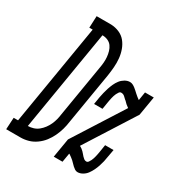

<svg xmlns="http://www.w3.org/2000/svg" viewBox="-235 -856 924 986"><g transform="rotate(30 227.5 -363.5)"><path d="M-60 0 -56 -70H-30L69 -665H49L52 -735H86H138Q164 -734 187 -724Q210 -714 225 -695.5Q240 -677 248.5 -653.5Q257 -630 259.5 -604.5Q262 -579 260 -553Q258 -527 254 -501L203 -195Q200 -172 193.5 -149Q187 -126 176.5 -104Q166 -82 151 -62.5Q136 -43 115 -28Q94 -13 71 -6.5Q48 0 25 0ZM28 -70Q44 -70 60 -75Q76 -80 89 -90.5Q102 -101 112.5 -115Q123 -129 130 -144.5Q137 -160 141 -175.5Q145 -191 147 -207L198 -513Q201 -529 202.5 -546Q204 -563 202.5 -579.5Q201 -596 196.5 -611.5Q192 -627 183 -639.5Q174 -652 159 -658.5Q144 -665 127 -665ZM367 8Q358 8 350.5 3Q343 -2 337 -7.5Q331 -13 325 -19.5Q319 -26 313 -31.5Q307 -37 300 -42Q293 -47 286 -52L283 -53L274 0H222L241 -113L428 -407Q419 -413 411 -420Q403 -427 396 -435H395Q395 -435 395 -435Q395 -435 395 -435Q387 -443 378.5 -450.5Q370 -458 358 -458Q351 -458 346 -451Q341 -444 338 -437.5Q335 -431 332.5 -423.5Q330 -416 328.5 -409Q327 -402 325.5 -395Q324 -388 323 -381L316 -338H266L273 -381Q276 -396 279.5 -411Q283 -426 288 -441Q293 -456 299.5 -470.5Q306 -485 316 -498Q326 -511 340.5 -519.5Q355 -528 370 -528Q379 -528 387 -524Q395 -520 402 -514.5Q409 -509 415 -503.5Q421 -498 427.5 -492Q434 -486 441 -480.5Q448 -475 455 -470L463 -520H515L496 -407L311 -116L312 -115Q318 -112 324 -107.5Q330 -103 335 -98Q340 -93 344.5 -87.5Q349 -82 354 -76.5Q359 -71 365 -66.5Q371 -62 379 -62Q386 -62 391 -69Q396 -76 399 -82.5Q402 -89 404.5 -96.5Q407 -104 408.5 -111Q410 -118 411.5 -125Q413 -132 414 -139L421 -183H471L463 -139Q461 -124 457.5 -109Q454 -94 449 -79Q444 -64 437 -49.5Q430 -35 420.5 -22Q411 -9 396.5 -0.5Q382 8 367 8Z"/></g></svg>

Font: Iosevka Gothic
Style: Italic
Weight: 400
Italic angle: -9°
Monospace: yes
Designer: Belleve Invis
Foundry: Belleve Invis
Version: Version 15.5.1; ttfautohint (v1.8.4)